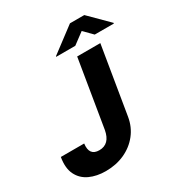

<svg xmlns="http://www.w3.org/2000/svg" viewBox="-214 -1086 1169 1245"><g transform="rotate(-30 370.0 -463.5)"><path d="M425.8 -727.3H599.1L516 -223.7Q504.3 -153.1 462.5 -100.5Q420.8 -47.9 357.4 -19Q294 9.9 216.3 9.9Q148.4 9.9 96.6 -14Q44.7 -38 19.9 -87.9Q-5 -137.8 8.2 -215.9H182.9Q171.5 -128.6 247.2 -128.6Q325.6 -128.6 343 -225.1ZM449.8 -793.3 533.7 -855.8 595.4 -793.3H738.5L739.6 -797.6L599.9 -936.8H492.7L307.8 -797.6L306.7 -793.3Z"/></g></svg>

Font: Inter UI Extra Bold
Style: Italic
Weight: 800
Italic angle: 9.39999°
Designer: Rasmus Andersson
Foundry: rsms
Version: 3.2;8d6f07862